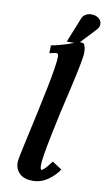

<svg xmlns="http://www.w3.org/2000/svg" viewBox="-101 -973 565 1023"><g transform="rotate(10 181.5 -461.0)"><path d="M272.5 -769.5 293.5 -766.1Q305.2 -750 305.2 -717.8Q305.2 -682.6 265.1 -509.3Q234.4 -381.8 208.3 -252.9Q182.1 -124 182.1 -90.3Q182.1 -63.5 189.5 -63.5Q200.7 -63.5 241.2 -117.2L293 -83.5Q272 -49.8 234.1 -23.7Q196.3 2.4 152.8 2.4Q106.9 2.4 82 -20.5Q57.1 -43.5 57.1 -82Q57.1 -98.6 85.7 -225.8Q114.3 -353 142.6 -491.2Q170.9 -629.4 170.9 -672.4Q170.9 -689.9 160.6 -689.9Q151.4 -689.9 122.6 -682.6L123.5 -725.1Q145 -729 167.2 -734.9Q189.5 -740.7 203.4 -745.4Q217.3 -750 239.5 -758.1Q261.7 -766.1 272.5 -769.5ZM264.2 -759.8H203.1L258.3 -897Q262.7 -907.7 275.9 -916.5Q289.1 -925.3 308.6 -925.3Q332 -925.3 347.7 -912.8Q363.3 -900.4 363.3 -881.3Q363.3 -864.7 349.6 -851.1H350.1Q309.1 -808.1 264.2 -759.8Z"/></g></svg>

Font: Flanker
Style: Bold Italic
Weight: 700
Italic angle: -12°
Designer: Flanker
Version: Version 2.000